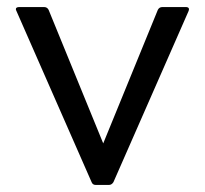

<svg xmlns="http://www.w3.org/2000/svg" viewBox="-20 -525 581 545"><path d="M252 0Q243 0 240 -8L27 -493Q25 -497 25 -499Q25 -505 35 -505H105Q114 -505 118 -497L273 -118L428 -497Q432 -505 441 -505H507Q520 -505 515 -493L302 -8Q297 0 289 0Z"/></svg>

Font: LINE Seed Sans TH App
Style: Regular
Weight: 400
Designer: Dalton Maag Ltd | Thai characters by Cadson Demak Co.,Ltd.
Foundry: Dalton Maag Ltd
Version: Version 1.003